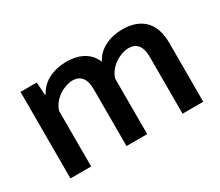

<svg xmlns="http://www.w3.org/2000/svg" viewBox="-90 -679 1015 884"><g transform="rotate(-30 417.5 -237.5)"><path d="M477 0V-295C494 -353 558 -386 600 -386C642 -386 665 -358 665 -304V0H775V-313C775 -434 703 -475 618 -475C553 -475 490 -448 463 -393C438 -453 382 -475 320 -475C255 -475 191 -448 164 -392H160L155 -460H69V0H179V-295C196 -353 260 -386 302 -386C344 -386 367 -358 367 -304V0Z"/></g></svg>

Font: Quattrocento Sans
Style: Bold
Weight: 700
Designer: Pablo Impallari
Foundry: Pablo Impallari, Igino Marini, Brenda Gallo
Version: Version 2.000